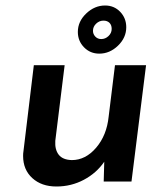

<svg xmlns="http://www.w3.org/2000/svg" viewBox="-20 -660 604 698"><path d="M263 -544Q263 -582 293.5 -611Q324 -640 362 -640Q395 -640 417 -617Q439 -594 439 -561Q439 -523 409 -494Q379 -465 341 -465Q308 -465 285.5 -488Q263 -511 263 -544ZM318 -548Q318 -536 326.5 -527Q335 -518 348 -518Q363 -518 374.5 -529Q386 -540 386 -555Q386 -569 378 -577Q370 -585 356 -585Q341 -585 329.5 -574Q318 -563 318 -548ZM511 -423 458 0H357L359 -72Q331 -31 285 -6.5Q239 18 185 18Q131 18 97.5 -12.5Q64 -43 64 -93Q64 -103 65 -108L103 -423H215L181 -148Q179 -116 193.5 -97.5Q208 -79 241 -78Q291 -78 329.5 -123Q368 -168 375 -236L398 -423Z"/></svg>

Font: Josefin Sans SemiBold
Style: Italic
Weight: 600
Italic angle: -7°
Designer: Santiago Orozco
Foundry: Typemade
Version: Version 2.000